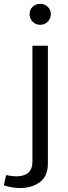

<svg xmlns="http://www.w3.org/2000/svg" viewBox="-91 -742 354 993"><path d="M62 -668.5Q62 -691.4 77.6 -706.8Q93.3 -722.2 116.7 -722.2Q140.1 -722.2 156 -706.8Q171.9 -691.4 171.9 -668.5Q171.9 -646 156 -629.9Q140.1 -613.8 116.7 -613.8Q93.3 -613.8 77.6 -629.9Q62 -646 62 -668.5ZM-71.3 216.8 -59.6 163.6Q-49.8 165.5 -34.7 167.7Q-19.5 169.9 -4.9 169.9Q33.7 169.9 55.2 151.4Q76.7 132.8 76.7 94.2V-505.4H156.7V102.5Q156.7 170.4 114.7 200.4Q72.8 230.5 12.7 230.5Q-8.8 230.5 -30.3 226.6Q-51.8 222.7 -71.3 216.8Z"/></svg>

Font: Estedad-FD Regular
Style: FD-Regular
Weight: 400
Designer: Amin Abedi
Version: Version 7.3